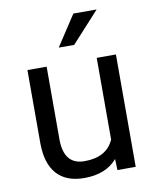

<svg xmlns="http://www.w3.org/2000/svg" viewBox="-85 -814 721 889"><g transform="rotate(-10 275.5 -369.5)"><path d="M394.5 -52.2Q341.8 9.8 239.7 9.8Q155.3 9.8 111.1 -39.3Q66.9 -88.4 66.4 -184.6V-528.3H156.7V-187Q156.7 -66.9 254.4 -66.9Q357.9 -66.9 392.1 -144V-528.3H482.4V0H396.5ZM321.3 -749H430.7L299.8 -605.5H227.1Z"/></g></svg>

Font: RobotoDraft
Style: Regular
Weight: 400
Version: Version 2.001101; 2014